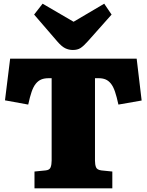

<svg xmlns="http://www.w3.org/2000/svg" viewBox="-20 -1021 795 1041"><path d="M167 0V-91L227 -97Q249 -99 254.5 -114Q260 -129 260 -150V-597H244Q220 -597 203.5 -590Q187 -583 174 -567Q161 -551 151.5 -523.5Q142 -496 133 -454L7 -477L35 -703H721L748 -476L622 -454Q613 -496 603.5 -524Q594 -552 581 -568Q568 -584 552 -590.5Q536 -597 515 -597H495V-149Q495 -129 500.5 -114.5Q506 -100 530 -97L589 -91V0ZM375 -750Q353 -750 333.5 -759.5Q314 -769 290 -797L165 -942L211 -1001L379 -903L545 -1001L585 -942L457 -798Q433 -771 416.5 -760.5Q400 -750 375 -750Z"/></svg>

Font: Literata 18pt Black
Style: Regular
Weight: 900
Designer: Latin by Veronika Burian and Jose Scaglione. Greek by Irene Vlachou. Cyrillic by Vera Evstafieva.
Foundry: TypeTogether
Version: Version 3.103;gftools[0.9.29]